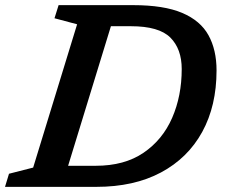

<svg xmlns="http://www.w3.org/2000/svg" viewBox="-42 -727 886 747"><path d="M258 -632.5 170 -656 186 -707H476Q595.5 -707 666.8 -676.8Q738 -646.5 769.2 -589.8Q800.5 -533 800.5 -453Q800.5 -315.5 744.8 -213.8Q689 -112 584.2 -56Q479.5 0 332.5 0H-22.5L-7 -51L87 -75ZM330.5 -82Q442 -82 516.2 -132.5Q590.5 -183 627.8 -268.5Q665 -354 665 -458.5Q665 -536.5 620.8 -580.8Q576.5 -625 467.5 -625H389.5L223 -82Z"/></svg>

Font: Newsreader 6pt Medium
Style: Italic
Weight: 500
Italic angle: -17°
Designer: Hugues Gentile
Foundry: Production Type
Version: Version 1.003; ttfautohint (v1.8.3)